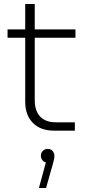

<svg xmlns="http://www.w3.org/2000/svg" viewBox="-20 -658 436 967"><path d="M252 0Q184 0 145.5 -39Q107 -78 107 -145V-468H18V-510H107V-638H155V-510H360V-468H155V-154Q155 -100 182 -71Q209 -42 263 -42H357V0ZM176 289 211 160Q199 157 192.5 147.5Q186 138 186 126Q186 111 196 101.5Q206 92 220 92Q237 92 245.5 103Q254 114 254 127Q254 142 247 165L212 289Z"/></svg>

Font: MuseoModerno ExtraLight
Style: Regular
Weight: 200
Designer: Pablo Cosgaya, Héctor Gatti, Marcela Romero, and the Authors of The MuseoModerno Project.
Foundry: Omnibus-Type Team
Version: Version 1.001